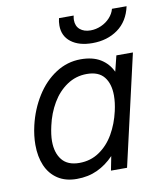

<svg xmlns="http://www.w3.org/2000/svg" viewBox="-80 -756 713 832"><g transform="rotate(-10 277.0 -340.0)"><path d="M525.4 -487.8 413.6 0H342.8L355 -62Q321.8 -27.3 281.7 -8.8Q241.7 9.8 191.4 9.8Q142.1 9.8 107.9 -12.7Q73.7 -35.2 56.6 -75Q39.6 -114.7 39.6 -166.5Q39.6 -207 49.8 -251Q65.9 -319.8 101.3 -376.2Q136.7 -432.6 187.3 -465.3Q237.8 -498 296.9 -498Q349.6 -498 383.8 -477.1Q418 -456.1 435.5 -418.9L452.6 -487.8ZM412.1 -318.4Q412.1 -370.1 387.9 -400.4Q363.8 -430.7 312 -430.7Q263.7 -430.7 224.6 -404.3Q185.5 -377.9 159.7 -334Q133.8 -290 122.1 -236.8Q113.3 -198.2 113.3 -169.9Q113.3 -118.2 138.2 -87.4Q163.1 -56.6 214.4 -56.6Q263.7 -56.6 302.2 -82.8Q340.8 -108.9 366.2 -152.8Q391.6 -196.8 403.8 -251Q412.1 -287.1 412.1 -318.4ZM231.9 -657.7Q231.9 -674.8 235.8 -689.9H300.3Q297.9 -678.7 297.9 -670.4Q297.9 -643.6 315.4 -628.7Q333 -613.8 361.8 -613.8Q385.7 -613.8 408.4 -623.8Q431.2 -633.8 447.3 -651.4Q463.4 -668.9 468.8 -689.9H533.2Q519 -625 472.4 -591.6Q425.8 -558.1 360.4 -558.1Q301.3 -558.1 266.6 -584.7Q231.9 -611.3 231.9 -657.7Z"/></g></svg>

Font: Acari Sans
Style: Italic
Weight: 400
Italic angle: -13°
Designer: Alfredo Marco Pradil and Stefan Peev
Foundry: Hanken Design Co.
Version: Version 1.045;January 11, 2019;FontCreator 11.5.0.2425 64-bi